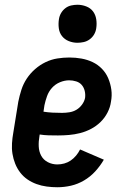

<svg xmlns="http://www.w3.org/2000/svg" viewBox="-20 -780 540 808"><path d="M221 8Q199 8 176.5 5Q154 2 133.5 -5.5Q113 -13 95.5 -25Q78 -37 65 -54Q52 -71 44 -91Q36 -111 32.5 -132.5Q29 -154 30.5 -177Q32 -200 36 -222L57 -352Q62 -377 70 -402Q78 -427 92.5 -449Q107 -471 127.5 -489Q148 -507 172 -518.5Q196 -530 221.5 -534Q247 -538 272 -538Q298 -538 323 -533.5Q348 -529 370 -518.5Q392 -508 409 -490.5Q426 -473 435.5 -450.5Q445 -428 448.5 -403Q452 -378 447 -352Q444 -329 432.5 -306.5Q421 -284 403 -266.5Q385 -249 363 -237.5Q341 -226 317.5 -220Q294 -214 270.5 -212Q247 -210 224 -210Q204 -210 185 -210.5Q166 -211 147 -214L146 -207Q142 -185 143 -163.5Q144 -142 153.5 -124.5Q163 -107 181.5 -97.5Q200 -88 221 -88Q236 -88 250.5 -92Q265 -96 277.5 -104.5Q290 -113 300 -125Q310 -137 317 -151L417 -108Q402 -82 381 -59Q360 -36 333.5 -20.5Q307 -5 278.5 1.5Q250 8 221 8ZM241 -305Q256 -305 272 -307.5Q288 -310 301.5 -318Q315 -326 325 -339.5Q335 -353 338 -368Q340 -383 336.5 -397.5Q333 -412 324 -422.5Q315 -433 300.5 -437.5Q286 -442 271 -442Q252 -442 232.5 -434Q213 -426 199 -410.5Q185 -395 178 -375.5Q171 -356 167 -337L163 -310Q182 -307 201.5 -306Q221 -305 241 -305ZM306 -600Q287 -600 269.5 -607Q252 -614 241 -628Q230 -642 227.5 -661Q225 -680 228 -699Q230 -713 237 -725Q244 -737 255 -745.5Q266 -754 279.5 -757Q293 -760 306 -760Q325 -760 343 -753Q361 -746 371.5 -732Q382 -718 385 -699Q388 -680 385 -661Q383 -647 376 -635Q369 -623 357.5 -614.5Q346 -606 332.5 -603Q319 -600 306 -600Z"/></svg>

Font: Iosevka Slab
Style: Bold Italic
Weight: 700
Italic angle: -9°
Monospace: yes
Designer: Belleve Invis
Foundry: Belleve Invis
Version: Version 11.1.0; ttfautohint (v1.8.3)